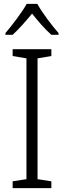

<svg xmlns="http://www.w3.org/2000/svg" viewBox="-20 -967 329 987"><path d="M172 -947H117C93 -903 42 -837 8 -797V-788H45C77 -817 114 -860 145 -897C175 -859 211 -817 244 -788H281V-797C249 -833 196 -902 172 -947ZM244 0V-35L173 -46V-667L244 -679V-714H45V-679L116 -667V-46L45 -35V0Z"/></svg>

Font: Noto Sans SemiCondensed Light
Style: Regular
Weight: 300
Width: 4
Designer: Monotype Design Team
Foundry: Monotype Imaging Inc.
Version: Version 2.013